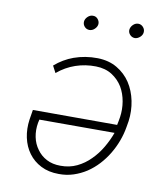

<svg xmlns="http://www.w3.org/2000/svg" viewBox="-82 -793 752 871"><g transform="rotate(10 293.5 -357.0)"><path d="M330.6 -538.1Q302.2 -538.6 274.9 -534.2Q247.6 -529.8 221.7 -520.5Q198.7 -512.2 177.2 -499.5Q155.8 -486.8 136.7 -470.2L153.3 -438.5Q190.9 -470.2 235.8 -485.6Q280.8 -501 329.6 -500Q373 -499 403.6 -479.5Q434.1 -460 452.6 -429.7Q469.7 -400.4 475.8 -364.3Q481.9 -328.1 476.6 -292.5Q474.6 -280.8 473.4 -273.9Q472.2 -267.1 469.7 -255.4L81.5 -255.9L74.2 -210.9Q67.9 -167 76.4 -127Q85 -86.9 107.4 -56.6Q129.4 -26.4 164.8 -8.3Q200.2 9.8 247.1 9.8Q282.7 10.3 314.7 -0.2Q346.7 -10.7 374.5 -28.8Q402.3 -47.4 425.5 -72.5Q448.7 -97.7 466.3 -127Q483.9 -156.2 495.8 -188.2Q507.8 -220.2 513.2 -252.9L518.1 -281.7Q524.4 -328.6 515.1 -374.3Q505.9 -419.9 482.4 -456.1Q458.5 -492.2 420.4 -514.6Q382.3 -537.1 330.6 -538.1ZM248 -28.3Q211.4 -28.3 184.1 -42.7Q156.7 -57.1 139.6 -81.5Q121.6 -105.5 115.2 -137Q108.9 -168.5 114.7 -202.1L118.2 -217.8H464.4Q451.7 -182.6 431.6 -148.4Q411.6 -114.3 384.8 -87.9Q357.9 -60.5 323.7 -44.2Q289.6 -27.8 248 -28.3ZM240.2 -690.9Q239.3 -677.7 248.3 -667.7Q257.3 -657.7 271 -657.7Q283.7 -657.7 294.4 -667.7Q305.2 -677.7 306.6 -690.4Q307.6 -703.1 298.6 -713.9Q289.6 -724.6 275.4 -724.1Q262.7 -724.1 252 -713.9Q241.2 -703.6 240.2 -690.9ZM449.2 -690.4Q448.2 -677.7 457.3 -667.7Q466.3 -657.7 480 -657.2Q492.7 -657.7 503.7 -667.5Q514.6 -677.2 515.6 -690.4Q516.6 -703.6 507.3 -713.9Q498 -724.1 484.9 -724.1Q471.7 -724.1 461.2 -713.9Q450.7 -703.6 449.2 -690.4Z"/></g></svg>

Font: Roboto Mono ExtraLight
Style: Italic
Weight: 250
Italic angle: -10°
Monospace: yes
Designer: Google
Version: Version 3.000